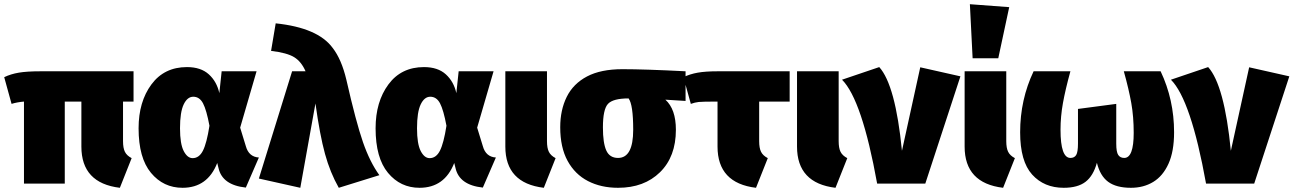

<svg xmlns="http://www.w3.org/2000/svg" viewBox="-30 -873 6151 913"><path d="M540 20Q357 -2 357 -176V-390H278V0H84V-390Q50 -387 25 -379L-10 -506Q21 -521 59.5 -527.5Q98 -534 162 -534H605V-390H555V-202Q555 -169 564 -151Q573 -133 596 -121Z M838 20Q747 20 688 -51Q629 -122 629 -263Q629 -389 690 -471.5Q751 -554 859 -554Q925 -554 963 -519.5Q1001 -485 1013 -430L1024 -534H1190L1112 -266L1139 -178Q1153 -127 1201 -124L1139 19Q1027 7 1009 -74L1003 -98Q957 20 838 20ZM886 -121Q917 -121 935 -156.5Q953 -192 966 -275Q952 -350 935.5 -381.5Q919 -413 889 -413Q861 -413 843.5 -376.5Q826 -340 826 -263Q826 -189 843.5 -155Q861 -121 886 -121Z M1581 20Q1540 -52 1515.5 -141Q1491 -230 1470 -381L1398 20L1201 -24L1359 -534H1423Q1403 -580 1369 -601Q1335 -622 1259 -631L1281 -762Q1482 -741 1552 -645Q1594 -591 1617 -494Q1663 -292 1696 -197Q1729 -102 1774 -40Z M1965 20Q1874 20 1815 -51Q1756 -122 1756 -263Q1756 -389 1817 -471.5Q1878 -554 1986 -554Q2052 -554 2090 -519.5Q2128 -485 2140 -430L2151 -534H2317L2239 -266L2266 -178Q2280 -127 2328 -124L2266 19Q2154 7 2136 -74L2130 -98Q2084 20 1965 20ZM2013 -121Q2044 -121 2062 -156.5Q2080 -192 2093 -275Q2079 -350 2062.5 -381.5Q2046 -413 2016 -413Q1988 -413 1970.5 -376.5Q1953 -340 1953 -263Q1953 -189 1970.5 -155Q1988 -121 2013 -121Z M2556 20Q2373 -2 2373 -176V-534H2571V-202Q2571 -169 2580 -151Q2589 -133 2612 -121Z M2909 20Q2828 20 2766 -12Q2704 -44 2669 -108Q2634 -172 2634 -268Q2634 -350 2665 -412.5Q2696 -475 2761.5 -509.5Q2827 -544 2930 -544Q3036 -544 3230 -534V-393L3134 -399Q3184 -354 3184 -256Q3184 -128 3108.5 -54Q3033 20 2909 20ZM2909 -122Q2981 -122 2981 -256Q2981 -376 2959 -405Q2885 -405 2861 -379Q2837 -353 2837 -267Q2837 -193 2853 -157.5Q2869 -122 2909 -122Z M3565 20Q3382 -2 3382 -176V-390Q3310 -390 3292 -388Q3274 -386 3255 -379L3220 -506Q3251 -521 3288 -527.5Q3325 -534 3382 -534H3725V-390H3580V-202Q3580 -169 3589 -151Q3598 -133 3621 -121Z M3943 20Q3760 -2 3760 -176V-534H3958V-202Q3958 -169 3967 -151Q3976 -133 3999 -121Z M4370 0H4141Q4069 -399 3974 -494L4151 -554Q4228 -469 4259 -156L4346 -553L4537 -510Z M4740 20Q4557 -2 4557 -176V-534H4755V-202Q4755 -169 4764 -151Q4773 -133 4796 -121ZM4717 -596H4595L4582 -853L4769 -839Z M5348 20Q5278 20 5239.5 -8.5Q5201 -37 5186 -99Q5169 -37 5132 -8.5Q5095 20 5028 20Q4935 20 4878 -43Q4821 -106 4821 -244Q4821 -399 4885 -534H5060Q5036 -447 5024.5 -383Q5013 -319 5013 -256Q5013 -122 5060 -122Q5079 -122 5087.5 -136Q5096 -150 5096 -190V-355L5278 -379V-190Q5278 -150 5287.5 -136Q5297 -122 5316 -122Q5361 -122 5361 -241Q5361 -318 5349.5 -383Q5338 -448 5314 -534H5489Q5553 -399 5553 -244Q5553 -153 5526.5 -94.5Q5500 -36 5454 -8Q5408 20 5348 20Z M5934 0H5705Q5633 -399 5538 -494L5715 -554Q5792 -469 5823 -156L5910 -553L6101 -510Z"/></svg>

Font: Trujillo Black
Style: Regular
Weight: 900
Designer: Fira Sans original fonts by bBox Type GmbH, Carrois Corporate GbR, & Edenspiekermann AG / Changes by Cristiano Sobral
Foundry: Fira Sans original fonts by bBox Type GmbH, Carrois Corporate GbR, & Edenspiekermann AG / Changes by Cristiano Sobral
Version: Version 4.301;July 28, 2020;FontCreator 13.0.0.2655 64-bit